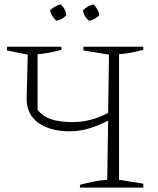

<svg xmlns="http://www.w3.org/2000/svg" viewBox="-20 -859 724 879"><path d="M346 0V-13Q380 -22 410.5 -28Q441 -34 471 -36L475 -307Q434 -285 389.5 -271.5Q345 -258 299 -258Q209 -258 155.5 -296.5Q102 -335 102 -407L107 -609L12 -628V-645H261V-631Q236 -624 208.5 -618.5Q181 -613 152 -611V-357Q176 -325 216 -312.5Q256 -300 313 -300Q396 -300 475 -342L479 -609L362 -628V-645H636V-631Q610 -624 582.5 -618.5Q555 -613 525 -611V-36L636 -18V0ZM258 -839Q281 -818 284 -790Q276 -780 263.5 -773Q251 -766 237 -764Q228 -773 220 -785.5Q212 -798 209 -811Q219 -821 231.5 -828.5Q244 -836 258 -839ZM409 -839Q418 -829 425.5 -816Q433 -803 435 -790Q426 -780 413.5 -773Q401 -766 387 -764Q366 -782 359 -811Q369 -821 381.5 -828.5Q394 -836 409 -839Z"/></svg>

Font: Piazzolla SC ExtraLight
Style: Regular
Weight: 200
Designer: Juan Pablo del Peral
Foundry: Huerta Tipografica
Version: Version 1.330